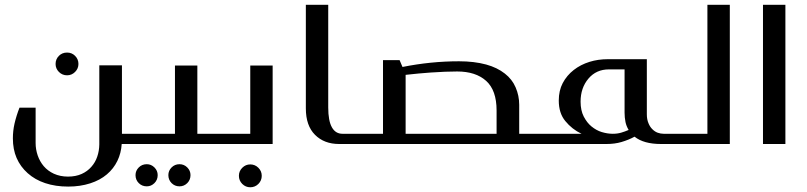

<svg xmlns="http://www.w3.org/2000/svg" viewBox="-20 -606 3395 808"><path d="M213.9 -336.9Q213.9 -356.9 228 -371.1Q241.7 -384.8 262.2 -384.8Q282.2 -384.8 295.9 -371.1Q310.1 -356.9 310.1 -336.9Q310.1 -317.4 295.9 -303.2Q281.7 -289.1 262.2 -289.1Q242.2 -289.1 228 -303.2Q213.9 -317.4 213.9 -336.9ZM493.2 -331.1V-43H562Q575.2 -43 575.2 -29.8V-11.2Q575.2 0 562 0H492.2Q489.7 38.6 474.1 70.8Q458 104 429.7 127.9Q400.9 152.3 359.9 165.5Q317.4 179.2 267.1 179.2Q213.4 179.2 169.9 164.6Q127.4 150.4 96.7 123Q65.9 95.7 49.8 58.6Q34.2 22.5 34.2 -23.9Q34.2 -55.2 41 -85.4Q48.8 -119.1 62 -152.8H129.9V-3.9Q129.9 22.5 138.7 48.3Q147.5 73.7 164.1 93.3Q181.2 113.3 206.5 125Q233.4 137.2 266.1 137.2Q298.8 137.2 323.7 126Q347.7 115.2 364.3 96.2Q381.3 77.1 389.2 53.2Q397.5 29.3 397.9 2V-331.1Z M560.5 0Q547.4 0 547.4 -14.2V-28.8Q547.4 -43 560.5 -43H716.3V-330.1H810.5V-43H879.4Q891.6 -43 891.6 -29.8V-13.2Q891.6 0 879.4 0ZM550.3 130.9Q550.3 112.3 564 98.6Q577.6 85 597.7 85Q616.2 85 629.9 98.6Q643.6 112.3 643.6 130.9Q643.6 150.9 629.9 164.6Q616.2 178.2 597.7 178.2Q577.6 178.2 564 164.6Q550.3 150.9 550.3 130.9ZM688.5 130.9Q688.5 112.3 702.1 98.6Q715.8 85 735.4 85Q754.4 85 768.1 98.6Q781.7 112.3 781.7 130.9Q781.7 150.9 768.1 164.6Q754.4 178.2 735.4 178.2Q715.8 178.2 702.1 164.6Q688.5 150.9 688.5 130.9Z M1127.4 -330.1V0H877.4Q868.7 0 866.2 -3.9Q864.3 -7.3 864.3 -14.2V-28.8Q864.3 -37.6 866.2 -40Q868.7 -43 877.4 -43H1033.2V-330.1ZM985.4 133.8Q985.4 114.3 999.5 100.1Q1013.7 85.9 1033.2 85.9Q1053.2 85.9 1067.4 100.1Q1081.5 114.3 1081.5 133.8Q1081.5 153.8 1067.4 168Q1053.2 182.1 1033.2 182.1Q1013.7 182.1 999.5 168Q985.4 153.8 985.4 133.8Z M1361.3 -585.9V-153.8Q1361.3 -97.2 1377 -69.8Q1392.1 -43 1421.4 -43H1446.3Q1459.5 -43 1459.5 -29.8V-13.2Q1459.5 0 1446.3 0H1407.2Q1344.2 0 1305.7 -38.6Q1267.1 -77.1 1267.1 -149.9V-585.9Z M1591.8 -43V-353H1661.6L1673.8 -324.2Q1793 -348.1 1911.6 -348.1Q1975.6 -348.1 2025.9 -334.5Q2072.3 -321.8 2104.5 -296.4Q2135.3 -272.5 2149.9 -238.3Q2165 -203.6 2165 -165V-43H2214.8Q2228 -43 2228 -26.9V-13.2Q2228 0 2214.8 0H1443.8Q1430.7 0 1430.7 -13.2V-29.8Q1430.7 -43 1443.8 -43ZM2069.8 -43V-141.1Q2069.8 -226.1 2025.9 -265.6Q1981.9 -305.2 1903.8 -305.2Q1857.4 -305.2 1792.5 -300.8Q1743.7 -297.4 1687 -291V-43Z M2761.2 0Q2689 0 2650.4 -30.8Q2626.5 -17.6 2595.2 -8.3Q2566.9 0 2532.2 0H2209.5Q2199.2 0 2199.2 -9.8V-33.2Q2199.2 -43 2209.5 -43H2427.2Q2387.2 -62 2358.9 -96.7Q2331.5 -129.9 2331.5 -183.1Q2331.5 -224.6 2348.1 -256.3Q2365.2 -288.6 2394.5 -311.5Q2423.3 -334 2460.9 -345.7Q2496.6 -356.9 2538.6 -356.9H2702.1V-125Q2702.1 -103.5 2709 -87.4Q2715.3 -71.8 2725.6 -62Q2735.8 -51.8 2748 -47.4Q2760.3 -43 2773.4 -43H2803.2Q2816.4 -43 2816.4 -29.8V-13.2Q2816.4 0 2803.2 0ZM2542.5 -314Q2489.3 -314 2456.5 -275.4Q2423.3 -236.3 2423.3 -178.2Q2423.3 -141.6 2436.5 -115.7Q2450.2 -89.4 2468.8 -74.2Q2489.7 -57.1 2512.2 -50.3Q2536.6 -43 2558.6 -43Q2578.6 -43 2594.7 -47.9Q2609.4 -52.2 2625.5 -59.1Q2615.7 -75.7 2612.3 -92.3Q2608.4 -111.8 2608.4 -131.8V-314Z M3051.3 -585.9V0H2801.3Q2792 0 2790 -3.4Q2788.1 -6.8 2788.1 -14.2V-27.8Q2788.1 -36.1 2790 -39.6Q2792 -43 2801.3 -43H2957V-585.9Z M3190.9 0V-585.9H3285.2V0Z"/></svg>

Font: SimahzazaarabicW05-Regular
Style: Regular
Weight: 400
Designer: Ahmed zaza
Foundry: Ahmed zaza
Version: Version 1.001